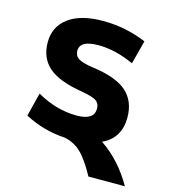

<svg xmlns="http://www.w3.org/2000/svg" viewBox="-104 -618 757 853"><g transform="rotate(15 274.5 -191.5)"><path d="M437.5 -385.7Q351.6 -424.8 274.4 -424.8Q189.5 -424.8 188.5 -377.9Q188.5 -354.5 206.5 -342.3Q224.6 -330.1 272.5 -323.2Q383.8 -308.6 432.1 -265.6Q480.5 -222.7 480.5 -147.5Q480.5 -51.8 399.4 -14.6Q488.3 44.9 548.8 150.4H380.9Q343.8 82 311.5 50.8Q279.3 19.5 234.4 10.7Q135.7 4.9 48.8 -41L76.2 -149.4Q166 -97.7 259.8 -97.7Q339.8 -97.7 339.8 -150.4Q339.8 -173.8 323.7 -185.5Q307.6 -197.3 257.8 -206.1Q147.5 -223.6 99.6 -265.6Q51.8 -307.6 51.8 -379.9Q51.8 -451.2 107.4 -492.7Q163.1 -534.2 266.6 -534.2Q370.1 -534.2 465.8 -494.1Z"/></g></svg>

Font: Nasu
Style: Bold
Weight: 700
Designer: Ryoko NISHIZUKA (kana &amp; ideographs); Paul D. Hunt (Latin, Greek &amp; Cyrillic); Wenlong ZHANG (bopomofo); Sandoll C
Version: Version 2014.1215